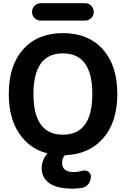

<svg xmlns="http://www.w3.org/2000/svg" viewBox="-20 -968 773 1185"><path d="M368.2 -638.7Q186.5 -638.7 186.5 -387.7Q186.5 -136.7 368.2 -136.7Q549.8 -136.7 549.8 -387.7Q549.8 -638.7 368.2 -638.7ZM231.4 -840.8Q209 -840.8 193.4 -856.4Q177.7 -872.1 177.7 -894.5Q177.7 -917 193.4 -932.6Q209 -948.2 231.4 -948.2H504.9Q527.3 -948.2 543 -932.6Q558.6 -917 558.6 -894.5Q558.6 -872.1 543 -856.4Q527.3 -840.8 504.9 -840.8ZM425.8 196.3Q334 196.3 285.6 163.1Q237.3 129.9 237.3 70.3Q237.3 21.5 268.6 -15.6Q273.4 -21.5 266.6 -23.4Q163.1 -49.8 99.6 -142.6Q34.2 -237.3 34.2 -387.7Q34.2 -564.5 123.5 -664.1Q212.9 -763.7 368.7 -763.7Q524.4 -763.7 614.3 -664.1Q704.1 -564.5 704.1 -387.7Q704.1 -214.8 617.2 -115.2Q532.2 -17.6 389.6 -10.7Q380.9 -10.7 377 -5.9Q363.3 11.7 363.3 37.1Q363.3 93.8 434.6 93.8Q460.9 93.8 489.3 85.9Q496.1 84 502 84Q513.7 84 524.4 90.8Q541 101.6 541 121.1Q541 146.5 526.4 166.5Q511.7 186.5 487.3 191.4Q457 196.3 425.8 196.3Z"/></svg>

Font: Gen Jyuu Gothic Bold
Style: Bold
Weight: 700
Designer: [Source Han Sans]
Ryoko NISHIZUKA  (kana & ideographs); Paul D. Hunt (Latin, Greek & Cyrillic); Wenlong ZHANG  (bopomofo
Version: Version 1.002.20150607